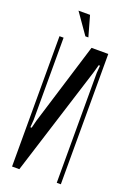

<svg xmlns="http://www.w3.org/2000/svg" viewBox="-162 -910 659 969"><g transform="rotate(20 168.0 -426.0)"><path d="M299 -699V1H277V-589L280 -629H273L262 -589L76 1H37V-699H59V-257L56 -217H63L73 -257L209 -699ZM160 -743 83 -853H145L176 -743Z"/></g></svg>

Font: Moniqa SemBd Narrow Heading
Style: Regular
Weight: 600
Width: 4
Designer: Rajesh Rajput
Foundry: Rajesh Rajput
Version: Version 1.000